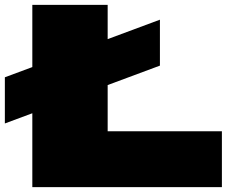

<svg xmlns="http://www.w3.org/2000/svg" viewBox="-84 -770 957 790"><path d="M-64 -452V-262L49 -304V0H829V-230H359V-420L574 -500V-689L359 -609V-750H49V-494Z"/></svg>

Font: Mattone Black
Style: Regular
Weight: 900
Width: 6
Designer: Nunzio Mazzaferro
Foundry: Collletttivo
Version: Version 2.000;Glyphs 3.2 (3217)